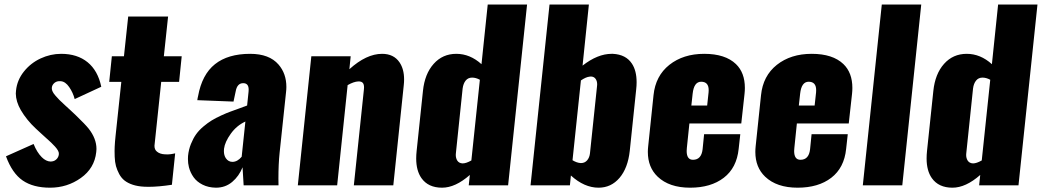

<svg xmlns="http://www.w3.org/2000/svg" viewBox="-20 -830 4667 860"><path d="M204.1 10.7C255.2 10.7 301.2 -3.7 342 -32.7C382.9 -61.7 405.9 -100.4 411.1 -148.9C411.8 -153.5 412.1 -158 412.1 -162.6C412.1 -193.8 400.4 -224.3 377 -253.9C367.2 -266.3 347.7 -286.6 318.4 -314.9L294.9 -336.9C291.3 -340.2 283.4 -347.4 271.2 -358.6C259 -369.9 250.7 -377.8 246.1 -382.3C241.5 -386.9 235.7 -393.2 228.5 -401.4C221.4 -409.5 216.6 -416.6 214.4 -422.6C212.1 -428.6 211.4 -434.2 212.4 -439.5C213.7 -447.3 217.9 -453.9 224.9 -459.5C231.9 -465 240.9 -467.3 252 -466.3C266 -465.3 278.6 -456.5 290 -439.9C301.4 -423.3 309.6 -405.4 314.5 -386.2L433.6 -441.4C423.5 -489.6 403.1 -526.2 372.3 -551.3C341.6 -576.3 302.1 -588.9 253.9 -588.9C222 -588.9 191.2 -581.9 161.6 -568.1C132 -554.3 107.1 -534.7 86.9 -509.3C66.7 -483.9 55 -455.7 51.8 -424.8C51.1 -420.2 50.8 -415.7 50.8 -411.1C51.1 -387 58.6 -362.3 73.2 -336.9C90.8 -307 113.1 -279.5 140.1 -254.4L166 -230.5C170.6 -226.2 177.6 -219.9 187 -211.4C196.5 -203 203.9 -196.2 209.2 -191.2C214.6 -186.1 220.4 -180.2 226.6 -173.3C232.7 -166.5 237.2 -160.4 240 -155C242.8 -149.7 244 -144.7 243.7 -140.1C243 -131 239.6 -123.4 233.4 -117.2C227.2 -111 220.1 -107.6 211.9 -106.9C210.3 -106.6 208.5 -106.4 206.5 -106.4C192.9 -106.8 179.7 -113.3 167 -126C152.7 -140.3 140.5 -160 130.4 -185.1L6.8 -129.9C25.4 -79.1 50.4 -43 81.8 -21.5C113.2 0 154 10.7 204.1 10.7Z M626 6.3C632.2 6.7 638.5 6.8 645 6.8C675.3 6.8 710.3 3.7 750 -2.4L764.6 -143.1L761.7 -142.6C759.8 -142.3 757.4 -141.8 754.6 -141.1C751.9 -140.5 748.5 -139.9 744.6 -139.4C740.7 -138.9 736.7 -138.6 732.4 -138.4C728.2 -138.3 723.8 -138.3 719.2 -138.7C704.3 -139.3 692.4 -143.2 683.6 -150.4C675.8 -156.2 671.9 -165 671.9 -176.8C671.9 -178.4 672 -180.2 672.4 -182.1L702.1 -463.4H782.2L793.9 -578.1H713.9L732.9 -755.9H554.2L535.2 -578.1H481L469.2 -463.4H523.4L497.6 -221.2C495.6 -202.6 494.3 -186.5 493.7 -172.9C493.3 -166.3 493.2 -160 493.2 -153.8C493.2 -145.7 493.3 -137 493.7 -127.9C494.3 -111.7 496.3 -97.7 499.5 -85.9C502.8 -74.2 507.6 -62.4 513.9 -50.5C520.3 -38.7 528.3 -28.9 538.1 -21.2C547.9 -13.6 560.1 -7.3 575 -2.4C589.8 2.4 606.8 5.4 626 6.3Z M947.3 10.7C975.3 10.7 999.5 2.1 1020 -15.1C1040.5 -32.4 1056 -54.2 1066.4 -80.6C1066.4 -78.3 1068 -51.4 1071.3 0H1227.5C1227.2 -10.4 1227.1 -20.5 1227.1 -30.3C1227.1 -72.9 1228.8 -111.3 1232.4 -145.5L1261.2 -417C1262.2 -425.1 1262.7 -432.9 1262.7 -440.4C1262.7 -480.5 1251 -514 1227.5 -541C1199.9 -572.9 1157.6 -588.9 1100.6 -588.9C1034.2 -588.9 981.6 -573.4 942.9 -542.5C904.1 -511.6 878.9 -463.9 867.2 -399.4C866.9 -399.1 866.2 -396.2 865.2 -390.6C864.3 -385.1 863.8 -382 863.8 -381.3L1025.9 -375L1035.6 -420.4C1039.9 -445.1 1051.1 -457.5 1069.3 -457.5C1085.6 -457.5 1093.8 -447.9 1093.8 -428.7C1093.8 -425.8 1093.6 -422.5 1093.3 -418.9L1086.9 -357.4C1079.4 -354.5 1067.8 -350.2 1052 -344.5C1036.2 -338.8 1022.7 -333.9 1011.5 -329.8C1000.2 -325.8 986.5 -320 970.2 -312.5C953.9 -305 939.9 -297.7 928.2 -290.5C916.5 -283.4 904.1 -274.3 890.9 -263.2C877.7 -252.1 866.8 -240.5 858.2 -228.3C849.5 -216.1 841.9 -201.7 835.2 -185.1C828.5 -168.5 824.2 -150.7 822.3 -131.8C821.9 -127.3 821.8 -122.6 821.8 -117.7C821.8 -105 823.2 -92.8 826.2 -81.1C830.4 -64.8 837.4 -49.8 847.2 -36.1C856.9 -22.5 870.4 -11.3 887.7 -2.7C904.9 5.9 924.8 10.4 947.3 10.7ZM1021 -105C1009 -105 999.2 -110.4 991.7 -121.1C985.8 -129.9 982.9 -140.6 982.9 -153.3C982.9 -156.6 983.1 -160 983.4 -163.6C986 -184.1 996.1 -206.5 1013.7 -231C1031.2 -255.4 1053.1 -273.6 1079.1 -285.6L1062.5 -127.9C1049.8 -112.6 1036 -105 1021 -105Z M1314 0H1490.2L1537.1 -448.7C1555.3 -459.1 1571.3 -464.7 1585 -465.3C1595.7 -465.7 1602.9 -462.7 1606.7 -456.5C1610.4 -450.4 1611.5 -440.9 1609.9 -428.2L1564.9 0H1741.7L1788.6 -449.2C1789.6 -458 1790 -466.5 1790 -474.6C1790 -505.2 1783.2 -530.6 1769.5 -550.8C1752.3 -576.2 1726.2 -588.9 1691.4 -588.9C1644.5 -588.9 1595.7 -565.9 1544.9 -520L1550.8 -578.1H1374.5Z M1960 10.7C1999.7 10.7 2041.2 -8.3 2084.5 -46.4L2079.6 0H2255.9L2340.8 -809.6H2164.6L2136.7 -542.5C2102.5 -573.4 2064.9 -588.9 2023.9 -588.9C1982.9 -588.9 1949.1 -573.9 1922.4 -543.9C1895.7 -514 1879.7 -473.6 1874.5 -422.9L1846.2 -154.3C1844.9 -142.3 1844.2 -130.9 1844.2 -120.1C1844.2 -83.7 1852.1 -54.4 1867.7 -32.2C1887.9 -3.6 1918.6 10.7 1960 10.7ZM2052.2 -98.1C2041.2 -98.5 2033 -102.9 2027.8 -111.3C2023.6 -118.5 2021.5 -126.8 2021.5 -136.2C2021.5 -138.5 2021.6 -141 2022 -143.6L2052.2 -433.6C2054.2 -448.6 2058.8 -460.4 2065.9 -469.2C2073.1 -478 2082.7 -482.4 2094.7 -482.4C2105.8 -482.4 2117.4 -479.2 2129.4 -472.7L2091.3 -111.3C2075.7 -102.5 2062.7 -98.1 2052.2 -98.1Z M2661.1 10.7C2698.6 10.7 2729.8 -3.9 2754.9 -33.2C2779.9 -62.5 2795.2 -102.9 2800.8 -154.3L2829.6 -429.7C2830.9 -440.8 2831.5 -451.3 2831.5 -461.4C2831.5 -495.9 2824.5 -523.8 2810.5 -544.9C2792.6 -572.3 2764.2 -586.9 2725.1 -588.9H2719.7C2677.7 -588.9 2634.3 -571.3 2589.4 -536.1L2617.7 -809.6H2441.4L2356.4 0H2532.7L2537.1 -43.9C2577.1 -7.5 2618.5 10.7 2661.1 10.7ZM2581.1 -99.6C2569.3 -100.3 2557.1 -104.5 2544.4 -112.3L2582 -469.7C2597 -480.1 2610.2 -485.8 2621.6 -486.8C2623.5 -487.1 2625.3 -487.3 2627 -487.3C2636.1 -487 2643.1 -483.4 2647.9 -476.6C2652.5 -470.1 2654.8 -461.9 2654.8 -452.1C2654.8 -449.9 2654.6 -447.6 2654.3 -445.3L2622.6 -143.6C2621.3 -130.9 2617 -120.3 2609.9 -111.8C2602.7 -103.7 2593.6 -99.6 2582.5 -99.6Z M3071.3 10.7C3133.1 10.7 3183.3 -4.1 3221.9 -33.7C3260.5 -63.3 3282.7 -106.4 3288.6 -163.1L3295.9 -229H3133.8L3127 -161.1C3123.4 -129.9 3109 -114.3 3084 -114.3C3065.1 -114.3 3055.7 -127.4 3055.7 -153.8C3055.7 -158 3056 -162.8 3056.6 -168L3067.9 -276.9H3300.3L3314.9 -409.7C3315.9 -418.8 3316.4 -427.6 3316.4 -436C3316.4 -481.6 3303.1 -517.3 3276.4 -543C3244.5 -573.6 3197.1 -588.9 3134.3 -588.9C3071.8 -588.9 3019.8 -572.4 2978.3 -539.6C2936.8 -506.7 2913.1 -461.3 2907.2 -403.3L2883.3 -174.8C2882.3 -166 2881.8 -157.6 2881.8 -149.4C2881.8 -103.5 2896.5 -66.6 2925.8 -38.6C2960.3 -5.7 3008.8 10.7 3071.3 10.7ZM3076.7 -357.4 3082.5 -410.6C3086.4 -446.1 3099.1 -463.9 3120.6 -463.9C3143.1 -463.9 3154.3 -451.3 3154.3 -426.3C3154.3 -423 3154.1 -419.6 3153.8 -416L3147.5 -357.4Z M3552.7 10.7C3614.6 10.7 3664.8 -4.1 3703.4 -33.7C3741.9 -63.3 3764.2 -106.4 3770 -163.1L3777.3 -229H3615.2L3608.4 -161.1C3604.8 -129.9 3590.5 -114.3 3565.4 -114.3C3546.5 -114.3 3537.1 -127.4 3537.1 -153.8C3537.1 -158 3537.4 -162.8 3538.1 -168L3549.3 -276.9H3781.7L3796.4 -409.7C3797.4 -418.8 3797.9 -427.6 3797.9 -436C3797.9 -481.6 3784.5 -517.3 3757.8 -543C3725.9 -573.6 3678.5 -588.9 3615.7 -588.9C3553.2 -588.9 3501.2 -572.4 3459.7 -539.6C3418.2 -506.7 3394.5 -461.3 3388.7 -403.3L3364.7 -174.8C3363.8 -166 3363.3 -157.6 3363.3 -149.4C3363.3 -103.5 3377.9 -66.6 3407.2 -38.6C3441.7 -5.7 3490.2 10.7 3552.7 10.7ZM3558.1 -357.4 3564 -410.6C3567.9 -446.1 3580.6 -463.9 3602.1 -463.9C3624.5 -463.9 3635.7 -451.3 3635.7 -426.3C3635.7 -423 3635.6 -419.6 3635.3 -416L3628.9 -357.4Z M3844.7 0H4021.5L4106.4 -809.6H3929.7Z M4246.1 10.7C4285.8 10.7 4327.3 -8.3 4370.6 -46.4L4365.7 0H4542L4627 -809.6H4450.7L4422.9 -542.5C4388.7 -573.4 4351.1 -588.9 4310.1 -588.9C4269 -588.9 4235.2 -573.9 4208.5 -543.9C4181.8 -514 4165.9 -473.6 4160.6 -422.9L4132.3 -154.3C4131 -142.3 4130.4 -130.9 4130.4 -120.1C4130.4 -83.7 4138.2 -54.4 4153.8 -32.2C4174 -3.6 4204.8 10.7 4246.1 10.7ZM4338.4 -98.1C4327.3 -98.5 4319.2 -102.9 4314 -111.3C4309.7 -118.5 4307.6 -126.8 4307.6 -136.2C4307.6 -138.5 4307.8 -141 4308.1 -143.6L4338.4 -433.6C4340.3 -448.6 4344.9 -460.4 4352.1 -469.2C4359.2 -478 4368.8 -482.4 4380.9 -482.4C4391.9 -482.4 4403.5 -479.2 4415.5 -472.7L4377.4 -111.3C4361.8 -102.5 4348.8 -98.1 4338.4 -98.1Z"/></svg>

Font: Oswald
Style: Heavy
Weight: 800
Designer: Vernon Adams
Foundry: Vernon Adams
Version: 3.0; ttfautohint (v0.95.6-bc232) -l 8 -r 50 -G 200 -x 0 -w "